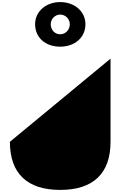

<svg xmlns="http://www.w3.org/2000/svg" viewBox="-20 -1801 1156 1843"><path d="M317 -1568C317 -1442 414 -1353 558 -1353C699 -1353 800 -1442 800 -1568C800 -1693 694 -1781 558 -1781C423 -1781 317 -1693 317 -1568ZM467 -1568C467 -1619 508 -1661 558 -1661C609 -1661 650 -1619 650 -1568C650 -1516 610 -1472 558 -1472C504 -1472 467 -1516 467 -1568ZM1041 -1238 75 -440C75 -134 243 22 558 22C873 22 1041 -134 1041 -440Z"/></svg>

Font: Hussar Dziwak
Style: Regular
Weight: 400
Version: Version 1.022